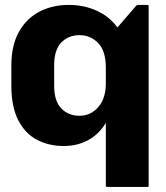

<svg xmlns="http://www.w3.org/2000/svg" viewBox="-20 -562 658 762"><path d="M565 180H405Q400 180 400 175V-74.5Q373.5 -29.5 330 -6Q286.5 17.5 233 17.5Q174 17.5 126.8 -7.2Q79.5 -32 52.2 -85.2Q25 -138.5 25 -223.5V-301.5Q25 -381.5 54.8 -435Q84.5 -488.5 136 -515.5Q187.5 -542.5 253 -542.5Q312.5 -542.5 363.2 -519.8Q414 -497 446 -453L519 -537.5Q523 -542.5 530 -542.5H565Q570 -542.5 570 -537.5V175Q570 180 565 180ZM195 -221Q195 -161 223.2 -131.8Q251.5 -102.5 295.5 -102.5Q339.5 -102.5 369.8 -136.8Q400 -171 400 -231V-294Q400 -359.5 369.8 -391Q339.5 -422.5 295.5 -422.5Q251.5 -422.5 223.2 -393.2Q195 -364 195 -304Z"/></svg>

Font: MFEK Sans
Style: Bold
Weight: 700
Designer: Owen Earl
Foundry: indestructible type*
Version: Version 0.001; ttfautohint (v1.8.4.7-5d5b)